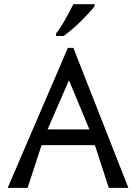

<svg xmlns="http://www.w3.org/2000/svg" viewBox="-20 -916 681 936"><path d="M253.5 -753.5Q263.9 -766.3 275.7 -784.4Q287.6 -802.5 298.5 -821.8Q309.4 -841.1 319.6 -860.4Q329.7 -879.7 337.6 -895.5H441.1V-885.6Q432.2 -873.3 414.4 -854Q396.5 -834.7 375.7 -813.9Q355 -793.1 332.2 -773.8Q309.4 -754.5 290.1 -740.6H253.5ZM605.9 0H510.4L442.6 -208.4H182.7L114.4 0H17.3L310.9 -682.7H337.6ZM415.8 -285.1 316.3 -524.8 211.9 -285.1Z"/></svg>

Font: Shan Wanhai
Style: Regular
Weight: 400
Designer: Khon Soe Zaw Thu
Foundry: Shan Unicode
Version: Version 1.00 June 3, 2017, initial release